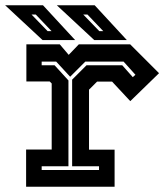

<svg xmlns="http://www.w3.org/2000/svg" viewBox="-44 -708 638 728"><path d="M55 0V-141H152V-391.5L144.5 -399H56V-540H182.5L216.5 -500L255 -540H449.5L559 -430.5L450 -324.5L381 -398.5H324L293.5 -368V-140.5H390.5V0ZM114 -63.5H331.5V-77.5H229.5V-406L284 -460.5H419.5L459.5 -415.5L469.5 -424.5L424.5 -474.5H279.5L222 -417L169 -474.5H114V-460.5H163L215.5 -403V-77.5H114ZM437 -556H313.5L171.5 -688H315ZM347.5 -590 287.5 -653H271.5L332.5 -590ZM241 -556H117.5L-24.5 -688H119ZM151.5 -590 91.5 -653H75.5L136.5 -590Z"/></svg>

Font: Tourney Thin
Style: Bold
Weight: 700
Version: Version 1.015